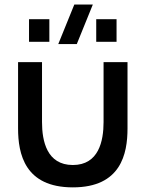

<svg xmlns="http://www.w3.org/2000/svg" viewBox="-20 -815 644 850"><path d="M238 -620H320L391 -795H309ZM496 -630V-730H406V-630ZM198.5 -630V-730H108.5V-630ZM60 -246.5C60 -134 89.5 14.5 302.5 14.5C515.5 14.5 544.5 -134 544.5 -246.5V-540H438.5V-274.5C438.5 -190.5 417 -84.5 302.5 -84.5C187.5 -84.5 166 -190.5 166 -274.5V-540H60Z"/></svg>

Font: Manrope SemiBold
Style: Regular
Weight: 600
Designer: Mikhail Sharanda
Foundry: Mikhail Sharanda
Version: Version 4.505